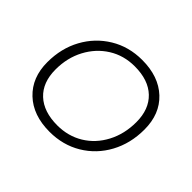

<svg xmlns="http://www.w3.org/2000/svg" viewBox="-117 -642 805 805"><g transform="rotate(45 285.0 -240.0)"><path d="M41 -196Q41 -278 76.5 -343Q112 -408 174.5 -446Q237 -484 316 -484Q414 -484 471.5 -430Q529 -376 529 -284Q529 -202 493.5 -136.5Q458 -71 395.5 -33.5Q333 4 254 4Q156 4 98.5 -50.5Q41 -105 41 -196ZM483 -282Q483 -358 438.5 -400.5Q394 -443 313 -443Q248 -443 197 -411Q146 -379 116.5 -323.5Q87 -268 87 -199Q87 -122 132 -80Q177 -38 258 -38Q322 -38 373 -69Q424 -100 453.5 -156Q483 -212 483 -282Z"/></g></svg>

Font: Montserrat Ace
Style: Light Italic
Weight: 300
Italic angle: -11.3°
Designer: Julieta Ulanovsky
Foundry: Julieta Ulanovsky
Version: Version 1